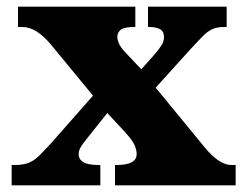

<svg xmlns="http://www.w3.org/2000/svg" viewBox="-20 -556 736 576"><path d="M15 0V-61H24Q48 -61 64.5 -67Q81 -73 96 -87.5Q111 -102 132 -125L259 -269L133 -422Q89 -475 47 -475H34V-536H386V-475H382Q352 -475 342 -466.5Q332 -458 332 -446Q332 -436 337 -425Q342 -414 355 -400L404 -348L443 -392Q455 -406 463.5 -418.5Q472 -431 472 -444Q472 -462 460 -468.5Q448 -475 428 -475H424V-536H660V-475H651Q632 -475 618 -469Q604 -463 589.5 -448.5Q575 -434 552 -409L447 -293L594 -114Q638 -61 674 -61H687V0H325V-61H330Q390 -61 390 -94Q390 -105 384 -120Q378 -135 352 -163L302 -217L239 -138Q230 -127 223 -116Q216 -105 216 -94Q216 -78 230 -69.5Q244 -61 277 -61H281V0Z"/></svg>

Font: Noto Serif Sinhala Black
Style: Regular
Weight: 900
Designer: Jelle Bosma - Monotype Design Team
Foundry: Monotype Imaging Inc.
Version: Version 2.007; ttfautohint (v1.8.4.7-5d5b)